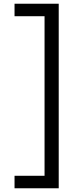

<svg xmlns="http://www.w3.org/2000/svg" viewBox="-20 -758 417 1030"><path d="M58 252V185H219V-671H58V-738H295V252Z"/></svg>

Font: Gantari
Style: Regular
Weight: 400
Designer: Anugrah Pasau
Foundry: Lafontype
Version: Version 1.000; ttfautohint (v1.8.3)